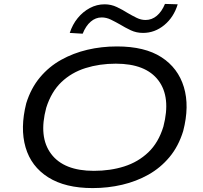

<svg xmlns="http://www.w3.org/2000/svg" viewBox="-20 -951 1036 980"><path d="M453 9Q313 9 226 -46Q139 -101 110.5 -199Q82 -297 114 -424Q138 -501 184 -556Q230 -611 292 -645.5Q354 -680 426 -697Q498 -714 577 -714Q719 -714 804 -659Q889 -604 918.5 -506.5Q948 -409 915 -282Q891 -204 845 -149Q799 -94 737.5 -59.5Q676 -25 603.5 -8Q531 9 453 9ZM459 -79Q543 -79 614 -101.5Q685 -124 737 -173.5Q789 -223 814 -305Q853 -455 788.5 -540.5Q724 -626 571 -626Q488 -626 416.5 -603.5Q345 -581 293.5 -532Q242 -483 216 -401Q176 -252 241 -165.5Q306 -79 459 -79ZM402 -779 336 -783Q350 -826 376.5 -858.5Q403 -891 438.5 -910Q474 -929 514 -929Q547 -929 576.5 -915Q606 -901 631 -885Q655 -871 677.5 -860Q700 -849 723 -849Q755 -849 780.5 -870.5Q806 -892 822 -931L887 -929Q867 -863 818.5 -823Q770 -783 710 -783Q676 -783 647.5 -796.5Q619 -810 591 -827Q568 -840 545.5 -851Q523 -862 499 -862Q468 -862 443 -840.5Q418 -819 402 -779Z"/></svg>

Font: Nunito Sans 7pt Expanded
Style: Italic
Weight: 400
Width: 7
Italic angle: -9°
Designer: Vernon Adams
Foundry: Vernon Adams
Version: Version 3.101;gftools[0.9.27]